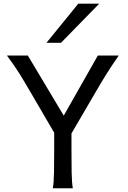

<svg xmlns="http://www.w3.org/2000/svg" viewBox="-20 -1011 685 1031"><path d="M129.4 -712.9 322.3 -390.1 505.4 -712.9H617.7Q596.2 -682.1 579.6 -657Q563 -631.8 549.1 -609.4Q535.2 -586.9 522.2 -565.4Q509.3 -543.9 495.6 -520L363.8 -294.4V-212.4Q363.8 -140.1 364.7 -84.7Q365.7 -29.3 371.1 0H263.7Q269 -29.3 270 -84.7Q271 -140.1 271 -212.4V-298.3L141.6 -520Q127.4 -543.9 114 -566.9Q100.6 -589.8 85.9 -613.3Q71.3 -636.7 54.4 -661.1Q37.6 -685.5 17.1 -712.9ZM512.7 -991.2 307.6 -781.2H229.5L400.4 -991.2Z"/></svg>

Font: Andika Phon
Style: Regular
Weight: 400
Designer: Victor Gaultney, Annie Olsen, Julie Remington, Don Collingsworth, Eric Hays, Becca Hirsbrunner
Foundry: SIL International
Version: Version 5.000